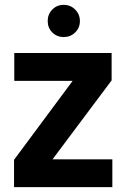

<svg xmlns="http://www.w3.org/2000/svg" viewBox="-20 -773 523 793"><path d="M197 -115H444V0H38V-113L280 -439H39V-554H441V-441ZM243 -620Q215 -620 196 -639Q177 -658 177 -686Q177 -714 196 -733.5Q215 -753 243 -753Q271 -753 290.5 -733.5Q310 -714 310 -686Q310 -658 290.5 -639Q271 -620 243 -620Z"/></svg>

Font: MSTAGE SemiBold
Style: Regular
Weight: 600
Designer: Ninad Kale (Devanagari), Jonny Pinhorn (Latin)
Foundry: Indian Type Foundry
Version: 4.004